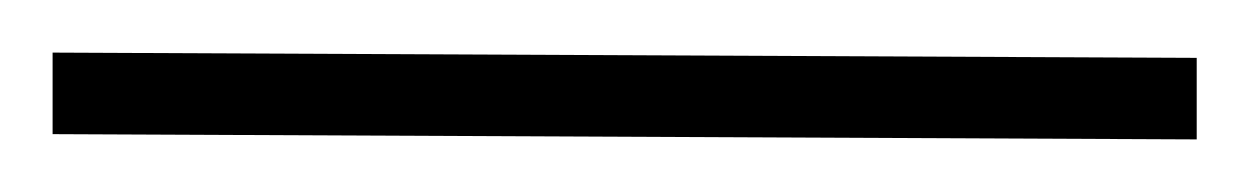

<svg xmlns="http://www.w3.org/2000/svg" viewBox="-50 47 475 73"><path d="M405 69V100L-30 98V67Z"/></svg>

Font: Arima Madurai ExtraLight
Style: Regular
Weight: 275
Designer: Joana Correia and Natanael Gama
Foundry: NDISCOVER
Version: Version 1.020